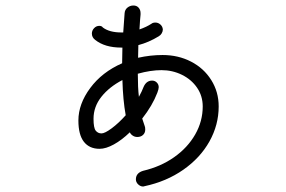

<svg xmlns="http://www.w3.org/2000/svg" viewBox="-20 -627 1040 698"><path d="M775 -240Q775 -173 741.5 -113Q708 -53 646.5 -10Q585 33 505 50Q504 51 498 51Q489 50 481.5 42.5Q474 35 474 25Q474 2 500 -6Q564 -21 613 -55.5Q662 -90 689.5 -138Q717 -186 717 -240Q717 -278 696.5 -308Q676 -338 641.5 -355Q607 -372 567 -372Q528 -372 481 -359Q481 -308 485 -275Q496 -295 502 -311Q512 -334 533 -334Q543 -334 550 -327Q557 -320 557 -310Q557 -303 552 -290Q534 -243 497 -196L506 -169Q508 -165 508 -156Q508 -144 500 -136.5Q492 -129 479 -129Q470 -129 462.5 -134Q455 -139 452 -146Q423 -118 394 -102Q365 -86 342 -86Q305 -86 285 -111.5Q265 -137 265 -189Q265 -249 308 -307Q351 -365 424 -397L425 -454H421Q361 -454 326 -482Q314 -491 314 -505Q314 -516 322 -524.5Q330 -533 341 -533Q350 -533 354 -527Q378 -509 421 -509H428Q429 -530 433 -579Q434 -592 443.5 -599.5Q453 -607 465 -607Q477 -607 484 -599Q491 -591 491 -579V-574Q489 -556 487 -520Q513 -529 531 -541Q536 -545 545 -545Q555 -545 563 -538Q571 -531 572 -520Q572 -513 568 -506Q564 -499 557 -495Q521 -473 483 -463L482 -417Q527 -427 571 -427Q628 -427 674.5 -403Q721 -379 748 -336Q775 -293 775 -240ZM425 -336Q377 -311 348.5 -275Q320 -239 320 -195Q320 -162 328 -152Q336 -142 349 -142Q361 -142 386 -160.5Q411 -179 437 -208Q427 -263 425 -336Z"/></svg>

Font: Tsukimi Rounded
Style: Regular
Weight: 400
Designer: Takashi Funayama
Foundry: Takashi Funayama
Version: Version 1.032; ttfautohint (v1.8.3)